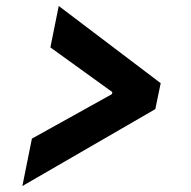

<svg xmlns="http://www.w3.org/2000/svg" viewBox="-20 -623 640 644"><path d="M55 1 87 -158 355 -307 357 -314 149 -464 177 -603 519 -344 501 -257Z"/></svg>

Font: Aneliza
Style: Bold Italic
Weight: 700
Italic angle: -11.31°
Designer: Mike Abbink, Paul van der Laan, Pieter van Rosmalen
Foundry: Bold Monday
Version: Version 3.0